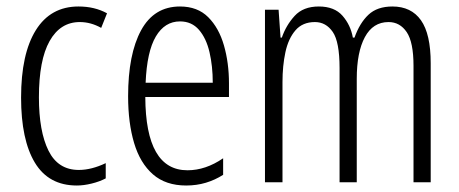

<svg xmlns="http://www.w3.org/2000/svg" viewBox="-20 -562 1414 592"><path d="M217 10Q130 10 87.5 -60.5Q45 -131 45 -261Q45 -396 90.5 -469Q136 -542 222 -542Q272 -542 310 -521L292 -476Q260 -494 226 -494Q166 -494 133 -435.5Q100 -377 100 -262Q100 -157 129.5 -97.5Q159 -38 223 -38Q262 -38 306 -59V-12Q287 -2 262.5 4Q238 10 217 10Z M535 -542Q589 -542 622 -509Q655 -476 670.5 -422Q686 -368 686 -305V-263H428Q429 -37 558 -37Q614 -37 668 -74V-23Q643 -7 614.5 1.5Q586 10 554 10Q491 10 451.5 -24.5Q412 -59 393.5 -121Q375 -183 375 -265Q375 -395 415 -468.5Q455 -542 535 -542ZM535 -496Q488 -496 460.5 -449.5Q433 -403 429 -307H636Q636 -358 626 -401Q616 -444 593.5 -470Q571 -496 535 -496Z M1190 -542Q1248 -542 1278 -499.5Q1308 -457 1308 -367V0H1255V-359Q1255 -432 1234 -463Q1213 -494 1178 -494Q1130 -494 1105 -447.5Q1080 -401 1080 -319V0H1027V-352Q1027 -433 1006 -463.5Q985 -494 951 -494Q913 -494 891 -468.5Q869 -443 860 -401Q851 -359 851 -309V0H797V-532H839L845 -446H849Q862 -484 888.5 -513Q915 -542 963 -542Q1011 -542 1036 -513.5Q1061 -485 1068 -446H1073Q1089 -491 1116 -516.5Q1143 -542 1190 -542Z"/></svg>

Font: Noto Sans Malayalam ExtraCondensed Light
Style: Regular
Weight: 300
Width: 2
Designer: Jelle Bosma - Monotype Design Team
Foundry: Monotype Imaging Inc.
Version: Version 2.104; ttfautohint (v1.8.4.7-5d5b)